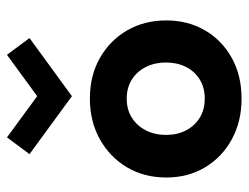

<svg xmlns="http://www.w3.org/2000/svg" viewBox="-101 -599 712 550"><g transform="rotate(-90 255.0 -324.0)"><path d="M247.5 12Q182 12 130.8 -16Q79.5 -44 50.5 -92.8Q21.5 -141.5 21.5 -204Q21.5 -266.5 50.5 -315.8Q79.5 -365 130.8 -393.8Q182 -422.5 247.5 -422.5Q313.5 -422.5 364 -393.8Q414.5 -365 443 -315.8Q471.5 -266.5 471.5 -204Q471.5 -141.5 443 -92.8Q414.5 -44 364 -16Q313.5 12 247.5 12ZM247.5 -93.5Q279 -93.5 302.2 -107.8Q325.5 -122 338.2 -147.2Q351 -172.5 351 -204.5Q351 -236.5 338.2 -262Q325.5 -287.5 302.2 -302.2Q279 -317 247.5 -317Q216 -317 192.8 -302.2Q169.5 -287.5 156.5 -262Q143.5 -236.5 143.5 -204.5Q143.5 -172.5 156.5 -147.2Q169.5 -122 192.8 -107.8Q216 -93.5 247.5 -93.5ZM254.5 -474 88.5 -595.5 136.5 -660 254.5 -573.5 373 -660 421 -595.5Z"/></g></svg>

Font: League Spartan Thin SemiBold
Style: Regular
Weight: 600
Version: Version 2.002